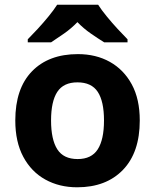

<svg xmlns="http://www.w3.org/2000/svg" viewBox="-20 -786 659 816"><path d="M574 -274Q574 -138 502.5 -64Q431 10 308 10Q232 10 172.5 -23Q113 -56 79 -119.5Q45 -183 45 -274Q45 -410 116 -483Q187 -556 311 -556Q388 -556 447 -523Q506 -490 540 -427.5Q574 -365 574 -274ZM197 -274Q197 -193 223.5 -151.5Q250 -110 310 -110Q369 -110 395.5 -151.5Q422 -193 422 -274Q422 -355 395.5 -395.5Q369 -436 309 -436Q250 -436 223.5 -395.5Q197 -355 197 -274ZM397 -766Q411 -744 433.5 -716.5Q456 -689 480 -663Q504 -637 522 -619V-606H423Q397 -622 366 -643.5Q335 -665 309 -692Q283 -665 253 -644Q223 -623 197 -606H98V-619Q117 -638 140.5 -663.5Q164 -689 186.5 -716.5Q209 -744 223 -766Z"/></svg>

Font: Noto Sans Vithkuqi
Style: Bold
Weight: 700
Version: Version 1.001; ttfautohint (v1.8.4.7-5d5b)